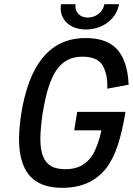

<svg xmlns="http://www.w3.org/2000/svg" viewBox="-20 -890 635 918"><path d="M391 -749C472 -749 538 -801 549 -870H479C473 -833 439 -806 400 -806C361 -806 336 -833 341 -870H272C271 -864 270 -857 270 -851C270 -792 318 -749 391 -749ZM349 -355 335 -267H465C455 -218 439 -176 422 -148C390 -100 348 -81 293 -81C237 -81 203 -99 185 -144C177 -165 173 -192 173 -226C173 -260 177 -301 184 -349C200 -447 221 -511 248 -552C280 -599 320 -619 375 -619C435 -619 470 -597 484 -546C491 -527 494 -501 493 -466L595 -485C593 -531 586 -569 573 -599C545 -672 486 -708 390 -708C298 -708 230 -673 179 -607C132 -548 100 -459 82 -349C75 -303 71 -262 71 -226C71 -168 80 -123 98 -86C129 -23 189 8 277 8C368 8 438 -22 488 -86C532 -142 560 -233 580 -355Z"/></svg>

Font: Arthouse Owned Medium
Style: Italic
Weight: 500
Italic angle: -10°
Designer: Jeremy Tribby
Foundry: Tribby Type
Version: Version 1.000;PS 001.000;hotconv 1.0.88;makeotf.lib2.5.64775